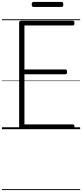

<svg xmlns="http://www.w3.org/2000/svg" viewBox="-20 -1343 853 1996"><path d="M207 0Q193 0 186 -5.5Q179 -11 179 -23V-1109Q179 -1119 186 -1123.5Q193 -1128 207 -1128H737Q746 -1128 750 -1122.5Q754 -1117 754 -1103Q754 -1089 750 -1083.5Q746 -1078 737 -1078H234V-621H660Q669 -621 673 -615.5Q677 -610 677 -596Q677 -582 673 -576.5Q669 -571 660 -571H234V-50H737Q746 -50 750 -44.5Q754 -39 754 -25Q754 -11 750 -5.5Q746 0 737 0ZM329 -1271Q318 -1271 314 -1277.5Q310 -1284 310 -1296Q310 -1309 314 -1316Q318 -1323 329 -1323H619Q631 -1323 634.5 -1316Q638 -1309 638 -1296Q638 -1284 634.5 -1277.5Q631 -1271 619 -1271ZM0 623H813V633H0ZM0 -20H813V0H0ZM0 -505H813V-500H0ZM0 -1143H813V-1133H0Z"/></svg>

Font: Playwrite CL Guides
Style: Regular
Weight: 400
Designer: Veronika Burian, José Scaglione
Foundry: TypeTogether
Version: Version 1.003